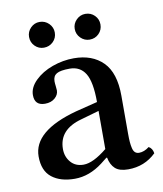

<svg xmlns="http://www.w3.org/2000/svg" viewBox="-72 -659 618 728"><g transform="rotate(-10 236.5 -294.5)"><path d="M291 -81.1V-228L221.2 -208Q132.8 -184.1 132.8 -108.9Q132.8 -79.1 150.9 -58.1Q168.9 -37.1 200.2 -37.1Q236.8 -37.1 291 -81.1ZM292 -47.9H289.1L266.1 -29.8Q214.4 9.8 158.2 9.8Q103 9.8 70.1 -16.1Q37.1 -42 37.1 -97.2Q37.1 -195.3 207 -241.2L291 -262.2Q291 -339.8 271 -372.3Q251 -404.8 210.9 -404.8Q174.8 -404.8 160.4 -396.2Q146 -387.7 146 -367.2Q146 -359.9 147.5 -348.6Q148.9 -337.4 148.9 -332Q148.9 -315.4 134.3 -302.7Q119.6 -290 96.2 -290Q56.2 -290 56.2 -330.1Q56.2 -359.4 82.8 -385.5Q109.4 -411.6 150.1 -426.3Q190.9 -440.9 232.9 -440.9Q303.7 -440.9 345 -399.4Q386.2 -357.9 386.2 -270V-124Q386.2 -104 387.2 -91.6Q388.2 -79.1 390.9 -67.4Q393.6 -55.7 399.7 -50.3Q405.8 -44.9 415 -44.9Q434.6 -44.9 454.1 -60.1Q468.3 -52.7 471.2 -33.2Q426.8 9.8 363.8 9.8Q330.1 9.8 313.7 -5.1Q297.4 -20 292 -47.9ZM80.1 -549.8Q80.1 -569.8 94.5 -584.5Q108.9 -599.1 128.9 -599.1Q149.9 -599.1 164.6 -584.5Q179.2 -569.8 179.2 -549.8Q179.2 -528.8 164.6 -514.4Q149.9 -500 128.9 -500Q108.9 -500 94.5 -514.4Q80.1 -528.8 80.1 -549.8ZM255.9 -549.8Q255.9 -569.8 270.5 -584.5Q285.2 -599.1 305.2 -599.1Q326.2 -599.1 340.6 -584.7Q355 -570.3 355 -549.8Q355 -528.8 340.6 -514.4Q326.2 -500 305.2 -500Q285.2 -500 270.5 -514.6Q255.9 -529.3 255.9 -549.8Z"/></g></svg>

Font: Common Serif Medium
Style: Regular
Weight: 500
Designer: Philipp H. Poll, Khaled Hosny
Foundry: Stefan Peev, Context Ltd.
Version: Version 1.026